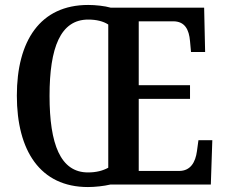

<svg xmlns="http://www.w3.org/2000/svg" viewBox="-20 -745 908 775"><path d="M335 10C363 10 400 6 425 0H831L837 -179H781L775 -135C769 -90 749 -55 703 -55H540V-346H747V-401H540V-659H679C726 -659 743 -626 747 -579L751 -535H808L804 -714H427C403 -721 365 -725 336 -725C142 -725 48 -580 48 -359C48 -137 142 10 335 10ZM335 -49C224 -49 180 -163 180 -358C180 -553 224 -666 336 -666C370 -666 397 -659 417 -646V-68C395 -56 369 -49 335 -49Z"/></svg>

Font: Noto Serif Tamil Condensed SemiBold
Style: Regular
Weight: 600
Width: 3
Designer: Indian Type Foundry, Tom Grace, and the Monotype Design Team
Foundry: Monotype Imaging Inc.
Version: Version 2.004